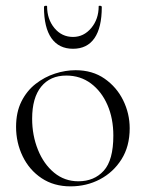

<svg xmlns="http://www.w3.org/2000/svg" viewBox="-20 -648 517 681"><path d="M230 13Q171 13 127.5 -16Q84 -45 60.5 -93.5Q37 -142 37 -198Q37 -250 56 -288Q75 -326 106.5 -350.5Q138 -375 175 -387Q212 -399 248 -399Q308 -399 351 -369Q394 -339 417 -292Q440 -245 440 -193Q440 -129 411 -83Q382 -37 334.5 -12Q287 13 230 13ZM258 -5Q314 -5 348 -42.5Q382 -80 382 -167Q382 -228 361 -276Q340 -324 302.5 -352Q265 -380 215 -380Q158 -380 126 -340.5Q94 -301 94 -227Q94 -168 114.5 -117Q135 -66 172 -35.5Q209 -5 258 -5ZM136 -623Q136 -627 141.5 -627.5Q147 -628 147 -626Q147 -580 173 -548.5Q199 -517 239 -517Q277 -517 303.5 -548.5Q330 -580 330 -626Q330 -628 335.5 -627.5Q341 -627 341 -623Q341 -550 315 -512.5Q289 -475 239 -475Q189 -475 162.5 -512.5Q136 -550 136 -623Z"/></svg>

Font: Cormorant Garamond Light
Style: Regular
Weight: 300
Designer: Christian Thalmann (Catharsis Fonts)
Foundry: Catharsis Fonts
Version: Version 4.001